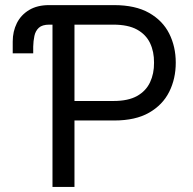

<svg xmlns="http://www.w3.org/2000/svg" viewBox="-20 -739 762 759"><path d="M111.3 -528.3H30.3V-575.2Q30.3 -614.7 46.6 -647.5Q63 -680.2 95.2 -699.5Q127.4 -718.8 173.8 -718.8H430.7Q515.1 -718.8 569.1 -688.2Q623 -657.7 648.9 -606.2Q674.8 -554.7 674.8 -491.2Q674.8 -427.7 648.9 -376Q623 -324.2 569.3 -293.5Q515.6 -262.7 431.6 -262.7H274.4V0H187.5V-641.6H174.8Q147 -641.6 133.5 -629.2Q120.1 -616.7 116 -596.9Q111.8 -577.1 111.3 -554.7ZM274.4 -339.8H428.7Q486.8 -339.8 522 -359.6Q557.1 -379.4 573.2 -413.8Q589.4 -448.2 588.9 -491.2Q589.4 -534.7 573.2 -568.6Q557.1 -602.5 521.7 -622.1Q486.3 -641.6 427.7 -641.6H274.4Z"/></svg>

Font: Inter Display V
Style: Regular
Weight: 400
Designer: Rasmus Andersson
Foundry: rsms
Version: Version 3.015;git-src